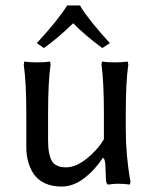

<svg xmlns="http://www.w3.org/2000/svg" viewBox="-20 -665 560 702"><path d="M357.9 -86.9 356 -87.9Q327.1 -43.5 287.4 -13.2Q247.6 17.1 205.1 17.1Q169.4 17.1 143.3 4.6Q117.2 -7.8 103 -29.3Q88.9 -50.8 82.5 -75.4Q76.2 -100.1 76.2 -128.9V-250Q76.2 -361.3 66.9 -429.2L68.8 -439.9Q86.9 -437 116.2 -437Q144.5 -437 163.1 -439.9L165 -429.2Q155.8 -366.2 155.8 -250V-149.9Q155.8 -124.5 159.4 -106.4Q163.1 -88.4 168.7 -78.1Q174.3 -67.9 183.6 -62.3Q192.9 -56.6 201.4 -54.9Q210 -53.2 222.2 -53.2Q256.8 -53.2 296.4 -84.5Q335.9 -115.7 359.9 -155.8V-250Q359.9 -364.7 351.1 -429.2L353 -439.9Q371.6 -437 399.9 -437Q428.7 -437 446.8 -439.9L449.2 -429.2Q439.9 -366.2 439.9 -250V-192.9Q439.9 -94.7 457 -1L455.1 9.8Q435.5 6.8 410.2 6.8Q395.5 6.8 376 9.8Q368.2 9.8 367.2 -10.7Q366.2 -31.2 365.5 -56.2Q364.7 -81.1 357.9 -87.9ZM273.9 -645V-642.1Q305.7 -590.3 381.8 -507.3L354 -489.3Q288.6 -537.6 247.6 -580.1Q191.4 -525.4 140.6 -489.3L114.7 -507.3Q193.4 -593.3 225.6 -645Z"/></svg>

Font: Linear Smooth Low Contrast
Style: Regular
Weight: 500
Designer: Philipp H. Poll, Flanker
Foundry: Philipp H. Poll, reworked by Flanker
Version: Version 1.010 | FøM Fix